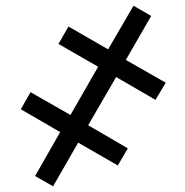

<svg xmlns="http://www.w3.org/2000/svg" viewBox="-20 -650 649 673"><path d="M166 3 254 -150 393 -70 428 -130 289 -211 387 -380 525 -300 561 -360 421 -440 510 -594 448 -630 359 -477 220 -557 185 -496 324 -416 227 -247 87 -327 53 -267 191 -187 103 -33Z"/></svg>

Font: Noto Sans SemiBold
Style: Italic
Weight: 600
Italic angle: -12°
Designer: Monotype Design Team
Foundry: Monotype Imaging Inc.
Version: Version 2.013